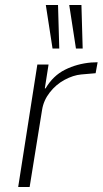

<svg xmlns="http://www.w3.org/2000/svg" viewBox="-20 -751 412 771"><path d="M53 0 130 -492H175L160 -396H163Q193 -447 241 -471Q289 -495 346 -500L372 -501L364 -457L306 -452Q274 -449 239.5 -430.5Q205 -412 180 -380Q155 -348 149 -310L99 0ZM285 -556 258 -731H307L312 -556ZM191 -556 164 -731H213L218 -556Z"/></svg>

Font: Nunito Sans 7pt Condensed ExtraLight
Style: Italic
Weight: 250
Width: 3
Italic angle: -9°
Designer: Vernon Adams
Foundry: Vernon Adams
Version: Version 3.101;gftools[0.9.27]